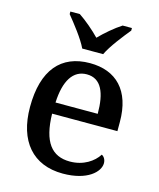

<svg xmlns="http://www.w3.org/2000/svg" viewBox="-116 -848 776 940"><g transform="rotate(15 272.5 -378.0)"><path d="M226 -606H332C353 -651 404 -715 435 -753V-766H388C352 -743 309 -706 279 -675C249 -706 206 -743 171 -766H123V-753C154 -715 205 -651 226 -606ZM292 10C416 10 474 -47 474 -91C474 -110 464 -124 453 -129C429 -91 379 -56 310 -56C218 -56 169 -117 166 -260H497V-307C497 -466 415 -547 282 -547C136 -547 53 -452 53 -264C53 -91 140 10 292 10ZM382 -317H168C173 -429 212 -490 281 -490C355 -490 382 -422 382 -317Z"/></g></svg>

Font: Noto Serif Medium
Style: Regular
Weight: 500
Designer: Monotype Design Team
Foundry: Monotype Imaging Inc.
Version: Version 2.013